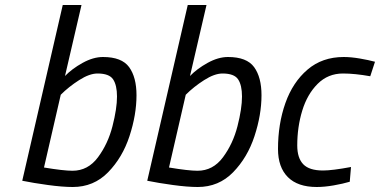

<svg xmlns="http://www.w3.org/2000/svg" viewBox="-20 -738 1520 768"><path d="M69 -15 231 -718H306L240 -434Q268 -463 310.5 -486.5Q353 -510 392 -510Q467 -510 496.5 -469.5Q526 -429 526 -357Q526 -279 498 -193.5Q470 -108 412.5 -49Q355 10 271 10Q230 10 171.5 2Q113 -6 69 -15ZM448 -352Q448 -397 432.5 -420.5Q417 -444 370 -444Q338 -444 296.5 -417.5Q255 -391 223 -359L156 -68Q234 -55 270 -55Q332 -55 372 -109Q412 -163 430 -233.5Q448 -304 448 -352Z M569 -15 731 -718H806L740 -434Q768 -463 810.5 -486.5Q853 -510 892 -510Q967 -510 996.5 -469.5Q1026 -429 1026 -357Q1026 -279 998 -193.5Q970 -108 912.5 -49Q855 10 771 10Q730 10 671.5 2Q613 -6 569 -15ZM948 -352Q948 -397 932.5 -420.5Q917 -444 870 -444Q838 -444 796.5 -417.5Q755 -391 723 -359L656 -68Q734 -55 770 -55Q832 -55 872 -109Q912 -163 930 -233.5Q948 -304 948 -352Z M1092 -142Q1092 -242 1121.5 -325.5Q1151 -409 1210 -459.5Q1269 -510 1355 -510Q1384 -510 1419 -504Q1454 -498 1480 -491L1461 -433Q1399 -444 1352 -444Q1292 -444 1250.5 -402.5Q1209 -361 1189 -295.5Q1169 -230 1169 -156Q1169 -106 1193 -81Q1217 -56 1272 -56Q1309 -56 1384 -70L1379 -11Q1352 -3 1315 3.5Q1278 10 1247 10Q1171 10 1131.5 -29.5Q1092 -69 1092 -142Z"/></svg>

Font: Cairo
Style: Italic
Weight: 400
Italic angle: -13°
Designer: Mohamed Gaber, Accademia di Belle Arti di Urbino and others
Foundry: Kief Type Foundry, Accademia di Belle Arti di Urbino and others
Version: Version 3.011